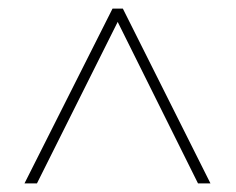

<svg xmlns="http://www.w3.org/2000/svg" viewBox="-20 -805 549 447"><path d="M37 -378 242 -785H266L470 -378H441L254 -754L66 -378Z"/></svg>

Font: Noto Sans Malayalam UI SemiCondensed Thin
Style: Regular
Weight: 100
Width: 4
Designer: Jelle Bosma - Monotype Design Team
Foundry: Monotype Imaging Inc.
Version: Version 2.104; ttfautohint (v1.8.4.7-5d5b)